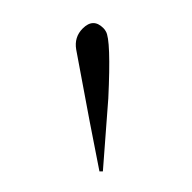

<svg xmlns="http://www.w3.org/2000/svg" viewBox="-69 -773 308 308"><g transform="rotate(-45 85.5 -618.5)"><path d="M96.7 -602.5Q93.8 -600.1 7.8 -525.9L3.9 -529.8Q40.5 -585 115.7 -694.3Q127.4 -710.9 147 -710.9Q170.9 -710.9 170.9 -688Q170.9 -684.1 169.9 -681.2Q166.5 -666 96.7 -602.5Z"/></g></svg>

Font: Accordance
Style: Italic
Weight: 400
Italic angle: -11°
Version: Version 1.2 (build January 31, 2020) Miklal Software Solutio